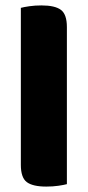

<svg xmlns="http://www.w3.org/2000/svg" viewBox="-20 -681 324 709"><path d="M151 8Q101 8 79 -8.5Q57 -25 57 -72V-652Q68 -655 88.5 -658Q109 -661 133 -661Q183 -661 205 -644.5Q227 -628 227 -581V-1Q216 2 195.5 5Q175 8 151 8Z"/></svg>

Font: Baloo 2 ExtraBold
Style: Regular
Weight: 800
Designer: Sarang Kulkarni and Ek Type
Foundry: Ek Type
Version: Version 1.640;hotconv 1.0.111;makeotfexe 2.5.65597; ttfautoh